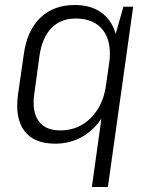

<svg xmlns="http://www.w3.org/2000/svg" viewBox="-20 -567 595 767"><path d="M200 7Q116 7 77.5 -44Q39 -95 52 -190L75 -350Q88 -445 141 -496Q194 -547 279 -547Q340 -547 381 -519.5Q422 -492 439.5 -440Q457 -388 446 -316L434 -228Q424 -156 391.5 -103Q359 -50 310 -21.5Q261 7 200 7ZM220 -46Q269 -46 307.5 -68.5Q346 -91 371.5 -132.5Q397 -174 404 -231L416 -311Q428 -397 392.5 -445Q357 -493 282 -493Q223 -493 186 -455.5Q149 -418 138 -346L117 -192Q107 -122 134 -84Q161 -46 220 -46ZM512 -540 411 180H347L423 -365L473 -540Z"/></svg>

Font: Pathway Extreme SemiCondensed ExtraLight
Style: Italic
Weight: 250
Width: 4
Italic angle: -8°
Version: Version 1.001;gftools[0.9.26]